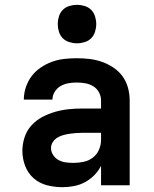

<svg xmlns="http://www.w3.org/2000/svg" viewBox="-20 -770 640 798"><path d="M239 8Q207 8 175.5 0Q144 -8 120 -29Q96 -50 84.5 -80.5Q73 -111 73 -143Q73 -171 82 -199Q91 -227 110.5 -248.5Q130 -270 155.5 -283.5Q181 -297 208.5 -305Q236 -313 264.5 -316Q293 -319 322 -319H400V-352Q400 -370 391.5 -386Q383 -402 367.5 -411.5Q352 -421 334 -424Q316 -427 298 -427Q281 -427 264 -424Q247 -421 232 -412.5Q217 -404 207.5 -388.5Q198 -373 198 -356H79Q79 -356 79 -356Q79 -356 79 -356Q79 -382 87.5 -407.5Q96 -433 111.5 -453.5Q127 -474 149 -489Q171 -504 195.5 -513Q220 -522 246 -525Q272 -528 298 -528Q325 -528 351.5 -525Q378 -522 403.5 -513Q429 -504 451.5 -489Q474 -474 489.5 -452.5Q505 -431 512 -405Q519 -379 519 -352V0H400V-81Q389 -59 371.5 -41.5Q354 -24 332.5 -12.5Q311 -1 287 3.5Q263 8 239 8ZM286 -93Q307 -93 328 -97.5Q349 -102 366 -115Q383 -128 391.5 -148Q400 -168 400 -189V-218H322Q309 -218 295.5 -217Q282 -216 269 -214Q256 -212 243 -208.5Q230 -205 218.5 -198Q207 -191 199.5 -179.5Q192 -168 192 -155Q192 -139 201 -125.5Q210 -112 224 -104.5Q238 -97 254 -95Q270 -93 286 -93ZM300 -590Q284 -590 268 -595Q252 -600 241 -611Q230 -622 225 -638Q220 -654 220 -670Q220 -686 225 -702Q230 -718 241 -729Q252 -740 268 -745Q284 -750 300 -750Q316 -750 332 -745Q348 -740 359 -729Q370 -718 375 -702Q380 -686 380 -670Q380 -654 375 -638Q370 -622 359 -611Q348 -600 332 -595Q316 -590 300 -590Z"/></svg>

Font: Zed Sans Extended
Style: Bold
Weight: 700
Width: 7
Designer: Belleve Invis
Foundry: Belleve Invis
Version: Version 1.0.0; ttfautohint (v1.8.4)